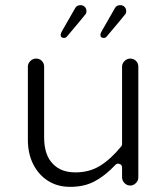

<svg xmlns="http://www.w3.org/2000/svg" viewBox="-20 -728 649 744"><path d="M251 -4Q202 -4 165 -28Q129 -51 108 -93Q88 -134 88 -186V-470Q88 -482 97.5 -491.5Q107 -501 120 -501Q133 -501 142 -492Q151 -483 151 -470V-196Q151 -126 186 -92Q217 -60 272 -60Q327 -60 368.5 -86Q410 -112 450 -161Q453 -165 453 -170V-470Q453 -482 462.5 -491.5Q472 -501 485 -501Q498 -501 507 -492Q516 -483 516 -470V-41Q516 -28 506.5 -18.5Q497 -9 484.5 -9Q472 -9 462.5 -18.5Q453 -28 453 -41V-79Q453 -85 449 -90Q448 -90 444 -92Q440 -94 438 -94Q432 -94 427 -89Q388 -47 344 -24Q305 -4 253 -4Q252 -4 251 -4ZM463 -670Q463 -669 393 -586Q389 -581 382 -581Q376 -581 372 -584Q369 -588 369 -593Q369 -598 374 -607L425 -696Q431 -708 446 -708Q456 -708 462.5 -701.5Q469 -695 469 -685Q469 -675 463 -670ZM309 -670Q309 -669 239 -586Q235 -581 228 -581Q222 -581 218 -584Q215 -588 215 -593Q215 -598 220 -607L271 -696Q277 -708 292 -708Q302 -708 308.5 -701.5Q315 -695 315 -685Q315 -675 309 -670Z"/></svg>

Font: Kurewa Gothic CJK TC Regular
Style: Regular
Weight: 400
Designer: Max Yao
Foundry: Max-Everyday
Version: Version 1.071; ttfautohint (v1.8.3)